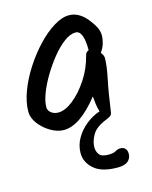

<svg xmlns="http://www.w3.org/2000/svg" viewBox="-110 -564 689 869"><g transform="rotate(-15 234.5 -129.5)"><path d="M142 5Q112 5 80.5 -13.5Q49 -32 28 -60Q7 -88 7 -116Q7 -160 26 -211Q45 -262 77 -311.5Q109 -361 147 -401.5Q185 -442 224.5 -466.5Q264 -491 297 -491Q343 -491 380 -446Q398 -424 408 -404.5Q418 -385 418 -366Q418 -347 412.5 -328Q407 -309 393 -289Q405 -274 405 -263Q405 -226 392.5 -166.5Q380 -107 368 -20Q367 -7 359 -1.5Q351 4 341 8Q289 28 271.5 58.5Q254 89 254 116Q254 135 264.5 150Q275 165 308 165Q331 165 342.5 158Q354 151 367 151Q380 151 388.5 159.5Q397 168 397 185Q397 205 382 218.5Q367 232 333 232Q259 232 223 200.5Q187 169 187 126Q187 90 205 58Q223 26 253 1.5Q283 -23 319 -35Q313 -54 310.5 -74.5Q308 -95 307 -108Q218 5 142 5ZM91 -116Q91 -99 105 -88.5Q119 -78 138 -78Q170 -78 207.5 -107.5Q245 -137 278 -186.5Q311 -236 326 -296Q329 -310 343 -315Q343 -408 306 -408Q281 -408 252 -386.5Q223 -365 195 -330.5Q167 -296 143 -256Q119 -216 105 -179Q91 -142 91 -116Z"/></g></svg>

Font: Solitreo
Style: Regular
Weight: 400
Designer: Nathan Gross, Bryan Kirschen, Binghamton University
Foundry: Eli Heuer
Version: Version 1.100; ttfautohint (v1.8.4.7-5d5b)